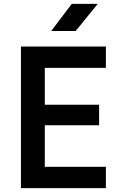

<svg xmlns="http://www.w3.org/2000/svg" viewBox="-20 -970 640 990"><path d="M370 -810 484 -950H350L244 -810ZM526 0V-110H211V-324H491V-430H211V-620H526V-730H88V0Z"/></svg>

Font: Tekne LDO
Style: Bold
Weight: 700
Monospace: yes
Designer: Alessio Laiso, Mario Rullo, Paolo Rosset
Foundry: Alessio Laiso
Version: Version 1.000;hotconv 1.0.109;makeotfexe 2.5.65596